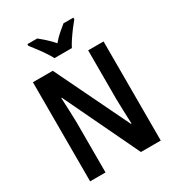

<svg xmlns="http://www.w3.org/2000/svg" viewBox="-217 -1067 1097 1198"><g transform="rotate(-30 331.5 -468.5)"><path d="M586 0H443L185 -540H181Q184 -485 185.5 -443Q187 -401 188 -361V0H77V-714H220L477 -183H481Q479 -237 477.5 -277.5Q476 -318 475 -358V-714H586ZM269 -777Q258 -798 240 -825Q222 -852 202 -878.5Q182 -905 166 -925V-937H237Q257 -921 282.5 -898Q308 -875 331 -848Q355 -877 379 -897.5Q403 -918 426 -937H497V-925Q481 -906 461 -879.5Q441 -853 423 -826Q405 -799 394 -777Z"/></g></svg>

Font: Noto Sans Kannada Condensed SemiBold
Style: Regular
Weight: 600
Width: 3
Designer: Jelle Bosma - Monotype Design Team
Foundry: Monotype Imaging Inc.
Version: Version 2.005; ttfautohint (v1.8.4.7-5d5b)